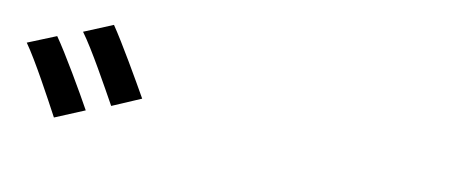

<svg xmlns="http://www.w3.org/2000/svg" viewBox="-37 -953 1073 459"><g transform="rotate(10 500.0 -723.5)"><path d="M81 -795 12 -767C39 -729 84 -645 107 -602L179 -632C157 -672 107 -758 81 -795ZM210 -845 140 -816C168 -778 213 -696 237 -653L307 -683C285 -722 236 -807 210 -845Z"/></g></svg>

Font: ChiuKong Gothic CL Medium
Style: Regular
Weight: 500
Designer: Ryoko NISHIZUKA 西塚涼子 (kana, bopomofo & ideographs); Paul D. Hunt (Latin, Greek & Cyrillic); Sandoll Communications 산돌커뮤니
Foundry: Adobe
Version: Version 1.300